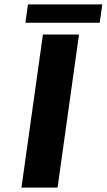

<svg xmlns="http://www.w3.org/2000/svg" viewBox="-20 -858 488 878"><path d="M176.3 -700.2H341.3L243.2 0H78.1ZM107.9 -837.9H447.8L436 -753.9H96.2Z"/></svg>

Font: Fivo Sans
Style: Italic
Weight: 700
Designer: Alexander Slobzheninov
Foundry: Alexander Slobzheninov
Version: 1.0